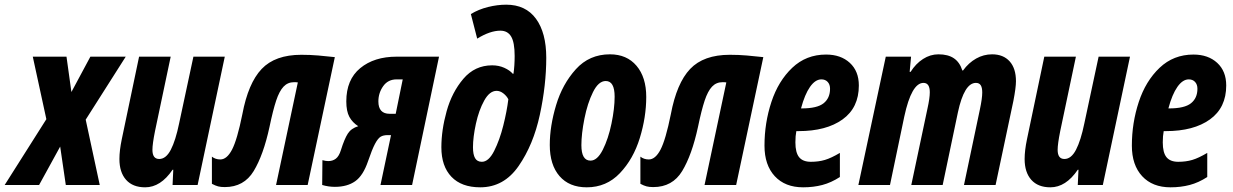

<svg xmlns="http://www.w3.org/2000/svg" viewBox="-69 -790 5264 820"><path d="M129 -281 71 -548H215L236 -397L317 -548H468L297 -279L357 0H212L188 -164L98 0H-49Z M441 -111Q441 -147 451 -195L525 -548H660L593 -230Q582 -175 582 -150Q582 -111 611 -111Q640 -111 660.5 -150.5Q681 -190 696 -263L757 -548H891L775 0H668L671 -65H668Q617 10 551 10Q498 10 469.5 -22Q441 -54 441 -111Z M836 -5V-121Q851 -109 872 -109Q900 -109 922 -151Q944 -193 966 -302Q991 -435 1048.5 -495.5Q1106 -556 1218 -556Q1256 -556 1290.5 -553Q1325 -550 1361 -546L1245 0H1110L1203 -438Q1198 -439 1187 -439Q1160 -439 1142 -420Q1124 -401 1110.5 -360.5Q1097 -320 1082 -248Q1056 -128 1014.5 -59.5Q973 9 891 9Q874 9 862.5 6Q851 3 836 -5Z M1307 0 1308 -106Q1322 -102 1333 -102Q1352 -102 1365.5 -112.5Q1379 -123 1387 -149Q1402 -197 1416.5 -219.5Q1431 -242 1461 -251Q1436 -267 1423 -291Q1410 -315 1410 -357Q1410 -450 1469.5 -499Q1529 -548 1625 -548H1806L1691 0H1556L1601 -213H1587Q1568 -213 1556.5 -206Q1545 -199 1532.5 -175.5Q1520 -152 1503 -102Q1482 -40 1448 -16Q1414 8 1361 8Q1334 8 1307 0ZM1621 -304 1651 -451H1625Q1588 -451 1567.5 -422Q1547 -393 1547 -357Q1547 -304 1595 -304Z M1816 -161Q1816 -234 1838.5 -315Q1861 -396 1910 -453.5Q1959 -511 2033 -511Q2061 -511 2084.5 -500.5Q2108 -490 2121 -475H2124Q2129 -510 2129 -551Q2129 -609 2114 -634Q2099 -659 2068 -659Q2024 -659 1969 -625L1942 -730Q1975 -750 2015 -760Q2055 -770 2093 -770Q2176 -770 2220 -710Q2264 -650 2264 -543Q2264 -427 2236.5 -299.5Q2209 -172 2146 -81Q2083 10 1982 10Q1902 10 1859 -35Q1816 -80 1816 -161ZM2102 -366Q2095 -380 2081 -391Q2067 -402 2052 -402Q2022 -402 1999 -360.5Q1976 -319 1963.5 -261.5Q1951 -204 1951 -161Q1951 -130 1960 -114.5Q1969 -99 1989 -99Q2018 -99 2041.5 -145.5Q2065 -192 2080.5 -254Q2096 -316 2102 -366Z M2279 -171Q2279 -251 2306 -341Q2333 -431 2390.5 -494.5Q2448 -558 2536 -558Q2608 -558 2649.5 -509Q2691 -460 2691 -376Q2691 -290 2663.5 -200.5Q2636 -111 2578.5 -50.5Q2521 10 2437 10Q2362 10 2320.5 -38Q2279 -86 2279 -171ZM2556 -377Q2556 -444 2518 -444Q2487 -444 2463.5 -396.5Q2440 -349 2427 -283.5Q2414 -218 2414 -170Q2414 -104 2453 -104Q2482 -104 2505.5 -150.5Q2529 -197 2542.5 -262Q2556 -327 2556 -377Z M2666 -5V-121Q2681 -109 2702 -109Q2730 -109 2752 -151Q2774 -193 2796 -302Q2821 -435 2878.5 -495.5Q2936 -556 3048 -556Q3086 -556 3120.5 -553Q3155 -550 3191 -546L3075 0H2940L3033 -438Q3028 -439 3017 -439Q2990 -439 2972 -420Q2954 -401 2940.5 -360.5Q2927 -320 2912 -248Q2886 -128 2844.5 -59.5Q2803 9 2721 9Q2704 9 2692.5 6Q2681 3 2666 -5Z M3196 -168Q3196 -265 3225.5 -354.5Q3255 -444 3314.5 -500.5Q3374 -557 3459 -557Q3522 -557 3560.5 -521.5Q3599 -486 3599 -425Q3599 -330 3529.5 -280Q3460 -230 3341 -230H3332Q3328 -210 3328 -182Q3328 -138 3344 -118.5Q3360 -99 3394 -99Q3427 -99 3454 -107Q3481 -115 3518 -137V-34Q3481 -10 3443 0Q3405 10 3361 10Q3284 10 3240 -37.5Q3196 -85 3196 -168ZM3355 -327Q3421 -327 3448.5 -349Q3476 -371 3476 -411Q3476 -429 3466 -440Q3456 -451 3439 -451Q3413 -451 3390.5 -419Q3368 -387 3352 -327Z M3714 -548H3822L3816 -483H3820Q3842 -518 3873 -538Q3904 -558 3939 -558Q3980 -558 4005 -541Q4030 -524 4041 -489H4044Q4068 -522 4100 -540Q4132 -558 4168 -558Q4216 -558 4243 -528Q4270 -498 4270 -443Q4270 -416 4259 -359L4183 0H4048L4116 -323Q4126 -370 4126 -395Q4126 -416 4119.5 -426Q4113 -436 4099 -436Q4049 -436 4022 -310L3957 0H3823L3892 -326Q3902 -371 3902 -396Q3902 -436 3875 -436Q3824 -436 3793 -292L3732 0H3597Z M4307 -111Q4307 -147 4317 -195L4391 -548H4526L4459 -230Q4448 -175 4448 -150Q4448 -111 4477 -111Q4506 -111 4526.5 -150.5Q4547 -190 4562 -263L4623 -548H4757L4641 0H4534L4537 -65H4534Q4483 10 4417 10Q4364 10 4335.5 -22Q4307 -54 4307 -111Z M4765 -168Q4765 -265 4794.5 -354.5Q4824 -444 4883.5 -500.5Q4943 -557 5028 -557Q5091 -557 5129.5 -521.5Q5168 -486 5168 -425Q5168 -330 5098.5 -280Q5029 -230 4910 -230H4901Q4897 -210 4897 -182Q4897 -138 4913 -118.5Q4929 -99 4963 -99Q4996 -99 5023 -107Q5050 -115 5087 -137V-34Q5050 -10 5012 0Q4974 10 4930 10Q4853 10 4809 -37.5Q4765 -85 4765 -168ZM4924 -327Q4990 -327 5017.5 -349Q5045 -371 5045 -411Q5045 -429 5035 -440Q5025 -451 5008 -451Q4982 -451 4959.5 -419Q4937 -387 4921 -327Z"/></svg>

Font: Noto Sans Display Ex Bold Cond
Style: Italic
Weight: 800
Width: 3
Italic angle: -12°
Designer: Monotype Design team
Foundry: Monotype Imaging Inc.
Version: Version 1.000